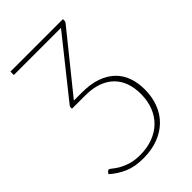

<svg xmlns="http://www.w3.org/2000/svg" viewBox="-205 -573 838 838"><g transform="rotate(-45 213.5 -154.0)"><path d="M181 -208Q233.5 -208 272 -194.5Q310.5 -181 335.8 -156.5Q361 -132 373 -98Q385 -64 385 -23.5Q385 23 370.2 61.5Q355.5 100 327.5 127.5Q299.5 155 259.2 170.2Q219 185.5 168.5 185.5Q115.5 185.5 78.2 169.2Q41 153 11 126L17.5 117.5Q21 112.5 25.5 112.5Q31 112.5 40.5 120.8Q50 129 66.5 138.8Q83 148.5 107.8 156.8Q132.5 165 169 165Q211.5 165 246.5 152Q281.5 139 306.5 115Q331.5 91 345.2 56.2Q359 21.5 359 -22Q359 -59.5 348.2 -90Q337.5 -120.5 315.5 -142.5Q293.5 -164.5 260.2 -176.5Q227 -188.5 181.5 -188.5H100.5V-197Q100.5 -201 101.8 -203.2Q103 -205.5 105 -207.5L316 -472H25V-493H349V-482Q349 -476.5 343 -470L131.5 -208Z"/></g></svg>

Font: Lato 2
Style: Regular
Weight: 200
Designer: Lukasz Dziedzic with Adam Twardoch and Botio Nikoltchev
Foundry: tyPoland Lukasz Dziedzic
Version: Version 2.015; 2015-08-06; http://www.latofonts.com/